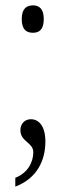

<svg xmlns="http://www.w3.org/2000/svg" viewBox="-20 -541 245 715"><path d="M103 -419C125 -419 143 -430 143 -470C143 -509 125 -521 103 -521C79 -521 61 -509 61 -470C61 -430 79 -419 103 -419ZM37 121V154C119 123 149 55 149 -14C149 -71 125 -97 95 -97C73 -97 56 -81 56 -56C56 -13 104 -11 104 26C104 62 84 103 37 121Z"/></svg>

Font: Noto Serif Hebrew ExtraCondensed Light
Style: Regular
Weight: 300
Width: 2
Designer: Monotype Design Team
Foundry: Monotype Imaging Inc.
Version: Version 2.004